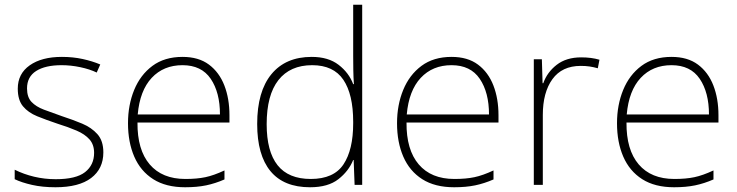

<svg xmlns="http://www.w3.org/2000/svg" viewBox="-20 -780 3110 810"><path d="M416 -137Q416 -68 364.5 -29Q313 10 214 10Q159 10 115 0Q71 -10 42 -24V-64Q80 -45 124 -34.5Q168 -24 215 -24Q301 -24 339 -54Q377 -84 377 -135Q377 -170 357.5 -192Q338 -214 303 -229Q268 -244 223 -258Q175 -274 137 -289.5Q99 -305 77 -331.5Q55 -358 55 -406Q55 -469 105.5 -504.5Q156 -540 241 -540Q288 -540 329 -531Q370 -522 403 -508L388 -474Q359 -488 319 -496.5Q279 -505 240 -505Q171 -505 132.5 -480.5Q94 -456 94 -407Q94 -370 113 -350Q132 -330 165 -317.5Q198 -305 241 -290Q287 -275 326.5 -258.5Q366 -242 391 -214Q416 -186 416 -137Z M750 -540Q818 -540 861.5 -507.5Q905 -475 926.5 -419.5Q948 -364 948 -294V-263H560Q559 -148 611.5 -86.5Q664 -25 762 -25Q811 -25 846.5 -32.5Q882 -40 927 -61V-23Q888 -6 849.5 2Q811 10 761 10Q680 10 626.5 -24Q573 -58 546.5 -119Q520 -180 520 -260Q520 -337 546 -400.5Q572 -464 623 -502Q674 -540 750 -540ZM750 -505Q670 -505 620 -451.5Q570 -398 561 -297H908Q908 -390 869 -447.5Q830 -505 750 -505Z M1288 10Q1177 10 1121 -58Q1065 -126 1065 -257Q1065 -394 1125 -467Q1185 -540 1295 -540Q1365 -540 1408.5 -506.5Q1452 -473 1470 -425H1473Q1471 -454 1470.5 -484.5Q1470 -515 1470 -544V-760H1508V0H1476L1472 -105H1470Q1451 -58 1407.5 -24Q1364 10 1288 10ZM1291 -25Q1388 -25 1429 -86.5Q1470 -148 1470 -260V-266Q1470 -382 1428.5 -443.5Q1387 -505 1297 -505Q1204 -505 1154.5 -442Q1105 -379 1105 -256Q1105 -141 1151 -83Q1197 -25 1291 -25Z M1885 -540Q1953 -540 1996.5 -507.5Q2040 -475 2061.5 -419.5Q2083 -364 2083 -294V-263H1695Q1694 -148 1746.5 -86.5Q1799 -25 1897 -25Q1946 -25 1981.5 -32.5Q2017 -40 2062 -61V-23Q2023 -6 1984.5 2Q1946 10 1896 10Q1815 10 1761.5 -24Q1708 -58 1681.5 -119Q1655 -180 1655 -260Q1655 -337 1681 -400.5Q1707 -464 1758 -502Q1809 -540 1885 -540ZM1885 -505Q1805 -505 1755 -451.5Q1705 -398 1696 -297H2043Q2043 -390 2004 -447.5Q1965 -505 1885 -505Z M2432 -538Q2454 -538 2473 -535.5Q2492 -533 2509 -528L2502 -492Q2484 -497 2467.5 -499.5Q2451 -502 2430 -502Q2351 -502 2310.5 -446Q2270 -390 2270 -295V0H2232V-530H2266L2269 -429H2272Q2288 -475 2328.5 -506.5Q2369 -538 2432 -538Z M2813 -540Q2881 -540 2924.5 -507.5Q2968 -475 2989.5 -419.5Q3011 -364 3011 -294V-263H2623Q2622 -148 2674.5 -86.5Q2727 -25 2825 -25Q2874 -25 2909.5 -32.5Q2945 -40 2990 -61V-23Q2951 -6 2912.5 2Q2874 10 2824 10Q2743 10 2689.5 -24Q2636 -58 2609.5 -119Q2583 -180 2583 -260Q2583 -337 2609 -400.5Q2635 -464 2686 -502Q2737 -540 2813 -540ZM2813 -505Q2733 -505 2683 -451.5Q2633 -398 2624 -297H2971Q2971 -390 2932 -447.5Q2893 -505 2813 -505Z"/></svg>

Font: Noto Sans Thai ExtraLight
Style: Regular
Weight: 200
Designer: Monotype Design Team
Foundry: Monotype Imaging Inc.
Version: Version 2.001; ttfautohint (v1.8.4.7-5d5b)